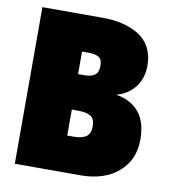

<svg xmlns="http://www.w3.org/2000/svg" viewBox="-76 -728 729 797"><g transform="rotate(10 288.5 -330.0)"><path d="M39 -660H295Q340 -660 377.8 -650.8Q415.5 -641.5 446 -622.8Q476.5 -604 493.5 -571.8Q510.5 -539.5 510.5 -497Q510.5 -442 481 -404.8Q451.5 -367.5 403 -355Q464 -346.5 499.5 -305.5Q535 -264.5 535 -189Q535 -103.5 475.5 -51.8Q416 0 314.5 0H39ZM233 -412H259Q288.5 -412 303.5 -423Q318.5 -434 318.5 -461.5Q318.5 -488.5 304 -497.8Q289.5 -507 259 -507H233ZM233 -153H260Q295 -153 312.8 -165.5Q330.5 -178 330.5 -209Q330.5 -240 313 -251.2Q295.5 -262.5 260 -262.5H233Z"/></g></svg>

Font: League Spartan Black
Style: Regular
Weight: 900
Foundry: The League of Moveable Type
Version: Version 2.002